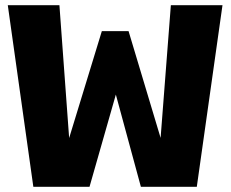

<svg xmlns="http://www.w3.org/2000/svg" viewBox="-20 -720 890 740"><path d="M108.5 0 10 -700H209L246.5 -188L372.5 -600H475.5L599 -188.5L638.5 -700H837.5L738.5 0H523L426.5 -355.5L325 0Z"/></svg>

Font: League Mono Wide ExtraBold
Style: Regular
Weight: 800
Width: 8
Designer: Tyler Finck
Foundry: The League of Moveable Type / Tyler Finck
Version: Version 2.210